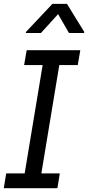

<svg xmlns="http://www.w3.org/2000/svg" viewBox="-22 -992 464 1012"><path d="M254.3 -971.6 115.1 -823.9 114.3 -818.2H193.9L284.1 -917.6L341.6 -818.2H421.2L421.9 -823.9L331 -971.6ZM202.8 -649.1 108 -78.1H10.7L-2.1 0H280.5L293.3 -78.1H196L290.5 -649.1H387.8L401.3 -727.3H118.6L105.1 -649.1Z"/></svg>

Font: Riot Sans 2.0
Style: Italic
Weight: 400
Italic angle: -9.39999°
Designer: Rasmus Andersson
Foundry: rsms
Version: Version 3.006;hotconv 1.0.109;makeotfexe 2.5.65596